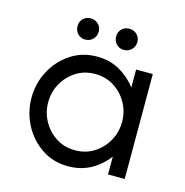

<svg xmlns="http://www.w3.org/2000/svg" viewBox="-93 -680 751 778"><g transform="rotate(15 282.5 -291.5)"><path d="M259 10Q197 10 148.5 -22.5Q100 -55 72.5 -107.5Q45 -160 45 -220Q45 -281 72.5 -333Q100 -385 148.5 -417.5Q197 -450 259 -450Q313 -450 354.5 -426.5Q396 -403 425 -365V-440H495V0H425V-75Q406 -50 381 -30.5Q356 -11 325.5 -0.5Q295 10 259 10ZM270 -60Q315 -60 350 -82.5Q385 -105 405 -141.5Q425 -178 425 -220Q425 -263 405 -299Q385 -335 350 -357.5Q315 -380 270 -380Q225 -380 190 -357.5Q155 -335 135 -299Q115 -263 115 -220Q115 -178 135 -141.5Q155 -105 190 -82.5Q225 -60 270 -60ZM356 -504Q337 -504 324.5 -517Q312 -530 312 -549Q312 -568 324.5 -580.5Q337 -593 356 -593Q375 -593 388 -580.5Q401 -568 401 -549Q401 -530 388 -517Q375 -504 356 -504ZM194 -504Q175 -504 162.5 -517Q150 -530 150 -549Q150 -568 162.5 -580.5Q175 -593 194 -593Q213 -593 226 -580.5Q239 -568 239 -549Q239 -530 226 -517Q213 -504 194 -504Z"/></g></svg>

Font: Teachers
Style: Regular
Weight: 400
Designer: Alfredo Marco Pradil, Chank Diesel
Version: Version 1.001